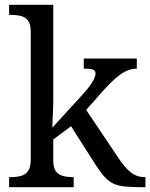

<svg xmlns="http://www.w3.org/2000/svg" viewBox="-20 -780 626 800"><path d="M18 0V-42H26Q49 -42 67.5 -47Q86 -52 97 -67.5Q108 -83 108 -114V-650Q108 -680 96.5 -694.5Q85 -709 66.5 -713.5Q48 -718 26 -718H18V-760H202V-374Q202 -361 201.5 -340Q201 -319 200 -298Q199 -277 198.5 -262.5Q198 -248 198 -248L323 -385Q345 -409 356.5 -425.5Q368 -442 373 -453.5Q378 -465 378 -474Q378 -487 366 -490.5Q354 -494 329 -494V-536H550V-494Q533 -494 516 -488Q499 -482 482 -470Q465 -458 447 -440.5Q429 -423 409 -401L339 -322L472 -124Q498 -84 523.5 -63Q549 -42 583 -42H586V0H572Q529 0 500 -3Q471 -6 451.5 -15.5Q432 -25 414.5 -44.5Q397 -64 376 -97L276 -254L202 -199V-109Q202 -80 213.5 -65.5Q225 -51 243.5 -46.5Q262 -42 284 -42H287V0Z"/></svg>

Font: Noto Serif Bengali
Style: Regular
Weight: 400
Designer: Juan Bruce, Universal Thirst, Indian Type Foundry and the Monotype Design Team.
Foundry: Monotype Imaging Inc.
Version: Version 2.003